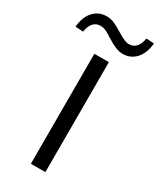

<svg xmlns="http://www.w3.org/2000/svg" viewBox="-310 -994 883 1066"><g transform="rotate(30 132.0 -461.5)"><path d="M86 0V-705H179V0ZM-30 -780 -80 -783Q-74 -849 -40.5 -884.5Q-7 -920 43 -920Q66 -920 89.5 -910.5Q113 -901 146 -880Q176 -862 193 -854.5Q210 -847 224 -847Q253 -847 270.5 -866.5Q288 -886 294 -923L344 -920Q338 -855 305 -819Q272 -783 222 -783Q199 -783 174.5 -793Q150 -803 115 -825Q87 -844 71 -850.5Q55 -857 40 -857Q11 -857 -6.5 -837.5Q-24 -818 -30 -780Z"/></g></svg>

Font: Mulish Medium
Style: Regular
Weight: 500
Designer: Vernon Adams
Foundry: Vernon Adams
Version: Version 3.603; ttfautohint (v1.8.3)